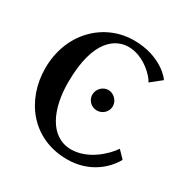

<svg xmlns="http://www.w3.org/2000/svg" viewBox="-154 -795 922 943"><g transform="rotate(30 307.0 -323.5)"><path d="M583 -126 547 -163C516 -116 435 -40 341 -40C221 -40 164 -167 164 -318C164 -566 267 -618 335 -618C423 -618 495 -542 506 -515L566 -563C564 -569 496 -659 343 -659C171 -659 32 -520 32 -323C32 -145 148 12 348 12C472 12 551 -59 586 -122ZM355 -269C388 -269 413 -296 413 -326C413 -359 384 -385 355 -385C323 -385 297 -357 297 -326C297 -297 320 -269 355 -269Z"/></g></svg>

Font: Libertinus Serif Semibold
Style: Regular
Weight: 600
Designer: Philipp H. Poll, Khaled Hosny
Foundry: Caleb Maclennan
Version: Version 7.050;RELEASE